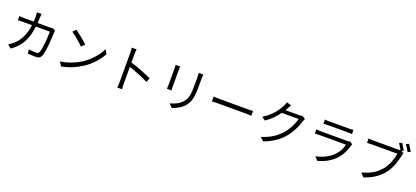

<svg xmlns="http://www.w3.org/2000/svg" viewBox="62 -2224 7877 3634"><g transform="rotate(20 4000.0 -406.5)"><path d="M799 -607C782 -604 762 -602 735 -602H497C499 -635 501 -669 502 -705C503 -729 505 -764 508 -787H414C418 -763 421 -726 421 -704C421 -668 419 -634 417 -602H241C203 -602 162 -604 127 -608V-523C162 -527 202 -527 242 -527H410C383 -321 311 -196 212 -106C182 -77 141 -49 110 -32L182 27C349 -88 453 -240 489 -527H769C769 -420 756 -174 718 -98C707 -73 689 -65 660 -65C618 -65 565 -69 511 -76L521 7C573 10 631 13 682 13C737 13 769 -5 789 -47C834 -143 846 -434 850 -530C850 -543 852 -562 855 -579Z M1227 -733 1170 -672C1244 -622 1369 -515 1419 -463L1482 -526C1426 -582 1298 -686 1227 -733ZM1141 -63 1194 19C1361 -12 1487 -73 1587 -137C1738 -231 1854 -367 1923 -492L1875 -577C1817 -454 1695 -306 1541 -209C1446 -150 1316 -89 1141 -63Z M2847 -342C2741 -395 2552 -467 2420 -507V-670C2420 -700 2424 -743 2427 -774H2329C2335 -743 2337 -698 2337 -670V-88C2337 -51 2335 -2 2331 30H2427C2423 -3 2421 -56 2421 -88L2420 -418C2531 -383 2704 -316 2813 -257Z M3221 -751C3223 -732 3225 -697 3225 -679V-346C3225 -316 3222 -284 3221 -269H3313C3311 -287 3310 -320 3310 -345V-679C3310 -703 3311 -732 3313 -751ZM3684 -758C3686 -734 3689 -705 3689 -672V-514C3689 -325 3677 -244 3605 -161C3543 -91 3457 -51 3365 -28L3430 41C3503 16 3603 -27 3668 -105C3740 -191 3772 -270 3772 -510V-672C3772 -705 3774 -734 3776 -758Z M4102 -335C4133 -338 4186 -340 4241 -340H4790C4835 -340 4877 -336 4897 -335V-433C4875 -431 4839 -428 4789 -428H4241C4185 -428 4132 -431 4102 -433Z M5805 -665C5789 -659 5767 -656 5740 -656H5468C5477 -670 5485 -684 5492 -698C5502 -717 5520 -750 5537 -776L5444 -807C5438 -781 5424 -745 5413 -728C5370 -638 5272 -493 5099 -390L5168 -338C5277 -411 5361 -500 5421 -584H5759C5739 -493 5678 -364 5600 -272C5509 -166 5384 -75 5201 -21L5273 44C5461 -25 5580 -117 5671 -228C5760 -336 5821 -472 5848 -572C5854 -588 5864 -611 5872 -625Z M6821 -517C6810 -511 6789 -509 6766 -509H6239C6212 -509 6178 -511 6142 -515V-431C6177 -433 6215 -434 6239 -434H6770C6752 -362 6712 -277 6651 -213C6566 -124 6441 -59 6299 -30L6361 41C6488 6 6614 -53 6719 -168C6793 -249 6838 -353 6865 -452C6867 -459 6873 -472 6878 -481ZM6231 -662C6258 -664 6290 -665 6321 -665H6713C6747 -665 6781 -664 6805 -662V-745C6781 -741 6746 -740 6714 -740H6321C6289 -740 6257 -741 6231 -745Z M7835 -699C7815 -737 7779 -797 7755 -831L7701 -808C7723 -776 7753 -726 7774 -688C7758 -685 7744 -685 7731 -685H7230C7197 -685 7157 -688 7130 -691V-603C7155 -604 7190 -606 7229 -606H7741C7727 -510 7681 -371 7610 -280C7526 -173 7414 -88 7220 -40L7288 35C7471 -22 7590 -115 7682 -232C7761 -335 7809 -496 7831 -601C7835 -621 7839 -637 7846 -651L7797 -682ZM7829 -834C7856 -799 7889 -742 7911 -701L7966 -725C7945 -763 7909 -823 7884 -857Z"/></g></svg>

Font: Source Han Sans KR Regular
Style: Regular
Weight: 400
Designer: Ryoko NISHIZUKA (kana & ideographs); Paul D. Hunt (Latin, Greek & Cyrillic); Wenlong ZHANG (bopomofo); Sandoll Communica
Foundry: Adobe Systems Incorporated
Version: Version 1.004;PS 1.004;hotconv 1.0.82;makeotf.lib2.5.63406